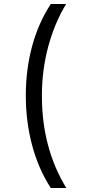

<svg xmlns="http://www.w3.org/2000/svg" viewBox="-20 -812 428 967"><path d="M236 135Q174 40 142 -79.5Q110 -199 110 -331Q110 -462 142 -580Q174 -698 236 -792H313Q254 -694 222.5 -576Q191 -458 191 -330Q191 -66 314 135Z"/></svg>

Font: Noto Sans Bengali UI Condensed
Style: Regular
Weight: 400
Width: 3
Designer: Jelle Bosma - Monotype Design Team
Foundry: Monotype Imaging Inc.
Version: Version 2.003